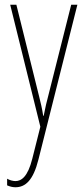

<svg xmlns="http://www.w3.org/2000/svg" viewBox="-20 -547 356 809"><path d="M23 -527 150 -13 116 122C97 198 70 216 45 216C34 216 20 212 10 206V234C22 239 32 242 45 242C87 242 120 213 142 125L306 -527H280L183 -142C177 -120 172 -99 164 -59H162C159 -73 161 -76 145 -140L49 -527Z"/></svg>

Font: Noto Sans Ethiopic ExtraCondensed Thin
Style: Regular
Weight: 100
Width: 2
Designer: Monotype Design Team
Foundry: Monotype Imaging Inc.
Version: Version 2.102